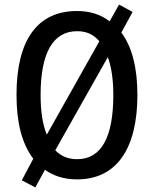

<svg xmlns="http://www.w3.org/2000/svg" viewBox="-20 -865 671 837"><path d="M579 -451C579 -568 556 -660 509 -723L558 -813L499 -845L458 -772C419 -802 372 -817 316 -817C141 -817 52 -688 52 -452C52 -333 74 -241 125 -173L75 -79L134 -48L176 -125C213 -98 260 -83 316 -83C489 -83 579 -218 579 -451ZM157 -451C157 -631 209 -729 316 -729C357 -729 388 -715 413 -685L184 -278C166 -321 157 -379 157 -451ZM474 -451C474 -269 423 -171 316 -171C277 -171 246 -184 221 -210L450 -616C466 -573 474 -517 474 -451Z"/></svg>

Font: Noto Sans Kannada UI Condensed Medium
Style: Regular
Weight: 500
Width: 3
Designer: Jelle Bosma - Monotype Design Team
Foundry: Monotype Imaging Inc.
Version: Version 2.005